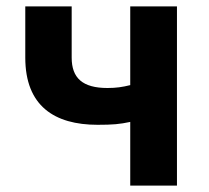

<svg xmlns="http://www.w3.org/2000/svg" viewBox="-20 -580 652 600"><path d="M387 0H533V-560H387V-314C363 -308 343 -305 316 -305C238 -305 204 -336 204 -400V-560H59V-400C59 -249 150 -190 285 -190C333 -190 354 -192 387 -199Z"/></svg>

Font: Source Han Sans KR
Style: Bold
Weight: 700
Designer: Ryoko NISHIZUKA 西塚涼子 (kana, bopomofo & ideographs); Paul D. Hunt (Latin, Greek & Cyrillic); Sandoll Communications 산돌커뮤니
Foundry: Adobe
Version: Version 2.004;hotconv 1.0.118;makeotfexe 2.5.65603